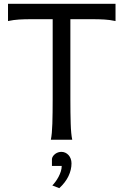

<svg xmlns="http://www.w3.org/2000/svg" viewBox="-20 -733 658 1007"><path d="M585.9 -712.9V-622.6Q556.6 -628.9 528.1 -630.6Q499.5 -632.3 466.3 -632.3H349.1V-212.4Q349.1 -140.1 350.8 -84.7Q352.5 -29.3 358.9 0H246.6Q252.9 -29.3 254.6 -84.7Q256.3 -140.1 256.3 -212.4V-632.3H141.6Q108.9 -632.3 80.1 -630.6Q51.3 -628.9 22 -622.6V-712.9ZM252.4 100.1Q253.9 91.3 259 84.7Q264.2 78.1 271 73.2Q277.8 68.4 285.9 65.9Q293.9 63.5 302.2 63.5Q313 63.5 322.5 67.9Q332 72.3 339.4 80.3Q346.7 88.4 350.8 99.4Q355 110.4 355 124Q355 157.7 339.1 190.9Q323.2 224.1 291 253.9L254.4 239.7Q262.2 231.9 271 220Q279.8 208 287.1 194.3Q294.4 180.7 299.1 165.8Q303.7 150.9 303.7 137.2H252.4Z"/></svg>

Font: Andika Eur
Style: Regular
Weight: 400
Designer: Victor Gaultney, Annie Olsen, Julie Remington, Don Collingsworth, Eric Hays, Becca Hirsbrunner
Foundry: SIL International
Version: Version 5.000